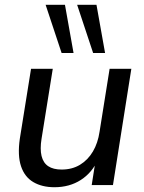

<svg xmlns="http://www.w3.org/2000/svg" viewBox="-20 -775 605 804"><path d="M208 9Q156 9 119.5 -12.5Q83 -34 68 -79Q53 -124 63 -194L110 -487H201L154 -194Q147 -151 154 -122Q161 -93 182 -79Q203 -65 238 -65Q282 -65 315 -85Q348 -105 369 -140.5Q390 -176 397 -224L439 -487H530L453 0H364L381 -108H391Q366 -52 318.5 -21.5Q271 9 208 9ZM370 -553 303 -755H384L420 -553ZM238 -553 171 -755H252L288 -553Z"/></svg>

Font: Nunito Sans 12pt Medium
Style: Italic
Weight: 500
Italic angle: -9°
Designer: Vernon Adams
Foundry: Vernon Adams
Version: Version 3.101;gftools[0.9.27]